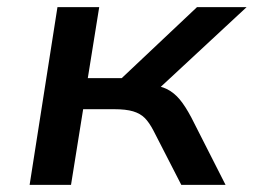

<svg xmlns="http://www.w3.org/2000/svg" viewBox="-20 -518 711 538"><path d="M63 0 141 -498H258L226 -299H321L532 -498H671L405 -251L395 -281Q429 -278 448.5 -268Q468 -258 483.5 -239.5Q499 -221 516 -189L612 0H488L410 -152Q398 -175 385.5 -187.5Q373 -200 353 -206Q333 -212 300 -212H213L179 0Z"/></svg>

Font: Nunito Sans 7pt SemiExpanded SemiBold
Style: Italic
Weight: 600
Width: 6
Italic angle: -9°
Designer: Vernon Adams
Foundry: Vernon Adams
Version: Version 3.101;gftools[0.9.27]